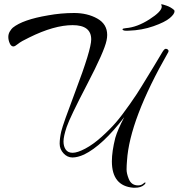

<svg xmlns="http://www.w3.org/2000/svg" viewBox="-20 -696 839 901"><path d="M799 -643Q799 -630 776.5 -611Q754 -592 700 -573Q646 -554 584 -552Q557 -550 555 -558Q554 -560 559 -562L571 -564Q623 -568 681 -605Q739 -642 739 -665Q739 -669 737 -672.5Q735 -676 738.5 -676Q742 -676 761.5 -669.5Q781 -663 797 -649Q799 -646 799 -643ZM770 -452Q588 -134 576 58Q574 81 574 99.5Q574 118 584 143Q596 174 628 174Q643 174 652.5 165.5Q662 157 662.5 161.5Q663 166 657 171Q642 185 613 185Q610 185 606 185Q505 177 505 61Q505 15 521 -49Q532 -87 563 -146Q461 -13 375 29Q344 43 320 43Q296 43 278 23.5Q260 4 260 -21.5Q260 -47 267.5 -79.5Q275 -112 334 -268Q408 -463 408 -511Q408 -578 321 -578Q234 -578 117 -520Q79 -502 64.5 -490Q50 -478 43 -478Q32 -478 25.5 -493Q19 -508 19 -522.5Q19 -537 26.5 -549Q34 -561 40 -566Q87 -604 206 -624Q266 -635 328 -635Q390 -635 436.5 -609Q483 -583 483 -532Q483 -520 480 -506Q470 -456 389 -300.5Q308 -145 293 -100.5Q278 -56 278 -32.5Q278 -9 288.5 6Q299 21 321 21Q343 21 380 1.5Q417 -18 456.5 -53.5Q496 -89 524 -121.5Q552 -154 589.5 -207.5Q627 -261 644 -290Q713 -402 741 -450Q751 -467 757.5 -467Q764 -467 767.5 -463.5Q771 -460 771 -457Q771 -454 770 -452Z"/></svg>

Font: Arizonia
Style: Regular
Weight: 400
Designer: Robert E. Leuschke
Foundry: Robert E. Leuschke
Version: Version 1.003